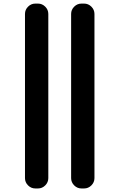

<svg xmlns="http://www.w3.org/2000/svg" viewBox="-20 -853 658 1069"><path d="M176.8 196.3Q153.3 196.3 136.2 179.2Q119.1 162.1 119.1 138.7V-775.4Q119.1 -798.8 136.2 -815.9Q153.3 -833 176.8 -833H191.4Q214.8 -833 231.9 -815.9Q249 -798.8 249 -775.4V138.7Q249 162.1 231.9 179.2Q214.8 196.3 191.4 196.3ZM433.6 196.3Q410.2 196.3 393.1 179.2Q376 162.1 376 138.7V-775.4Q376 -798.8 393.1 -815.9Q410.2 -833 433.6 -833H448.2Q471.7 -833 488.8 -815.9Q505.9 -798.8 505.9 -775.4V138.7Q505.9 162.1 488.8 179.2Q471.7 196.3 448.2 196.3Z"/></svg>

Font: Gen Jyuu Gothic P Bold
Style: Bold
Weight: 700
Designer: [Source Han Sans]
Ryoko NISHIZUKA  (kana & ideographs); Paul D. Hunt (Latin, Greek & Cyrillic); Wenlong ZHANG  (bopomofo
Version: Version 1.002.20150607